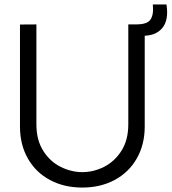

<svg xmlns="http://www.w3.org/2000/svg" viewBox="-20 -830 773 865"><path d="M730 -810Q733 -791.5 733 -774.5Q733 -713.5 692 -686.5Q669 -670.5 632 -669V-260Q632 -178.5 596.2 -116Q560.5 -53.5 496.5 -19.2Q432.5 15 351 15Q269 15 205.2 -19Q141.5 -53 105.8 -115.5Q70 -178 70 -260V-719.5L144 -720V-269.5Q144 -199 175 -150.2Q206 -101.5 253.8 -78Q301.5 -54.5 351 -54.5Q401 -54.5 448.5 -78.2Q496 -102 527 -150.5Q558 -199 558 -269.5V-720H580.5H591.5Q594.5 -720 605.5 -720.5Q616.5 -721 625.5 -723Q650.5 -728 660 -745Q669.5 -762 669.5 -787.5Q669.5 -795 668.5 -810Z"/></svg>

Font: CCSD_manrope
Style: Regular
Weight: 400
Designer: Mikhail Sharanda
Foundry: Mikhail Sharanda
Version: Version 4.503